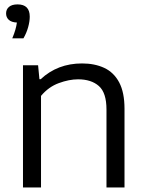

<svg xmlns="http://www.w3.org/2000/svg" viewBox="-20 -832 648 852"><path d="M82 0V-542.5H149L155 -480.5H160.5Q235.5 -550.5 344 -550.5Q400 -550.5 442.5 -530.8Q485 -511 508.8 -466.5Q532.5 -422 532.5 -349V0H452.5V-346Q452.5 -420.5 418.8 -450.2Q385 -480 326.5 -480Q286.5 -480 241 -463.2Q195.5 -446.5 162 -406.5V0ZM34.5 -662Q43.5 -683.5 48.2 -700.2Q53 -717 55 -732Q31 -733 19 -744Q7 -755 7 -772.5Q7 -790.5 20 -801.5Q33 -812.5 58 -812.5Q112 -812.5 112 -758Q112 -737 104.8 -711Q97.5 -685 84 -662Z"/></svg>

Font: Encode Sans Semi Expanded
Style: Regular
Weight: 400
Width: 6
Designer: Multiple Designers
Foundry: Impallari Type
Version: Version 3.000; ttfautohint (v1.8.3) -l 8 -r 50 -G 200 -x 14 